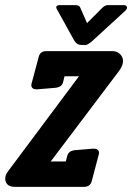

<svg xmlns="http://www.w3.org/2000/svg" viewBox="-75 -726 513 746"><path d="M263.2 -636.2 322.3 -695.3Q332 -705.1 342.8 -706.1Q345.7 -706.1 349.6 -706.1H405.3Q418.5 -706.1 418.5 -696.3Q418 -689.9 411.1 -683.6L281.2 -564.5Q264.6 -550.8 256.3 -550.8Q254.9 -550.8 253.9 -550.8L236.3 -551.8Q222.7 -553.2 213.9 -567.9Q213.4 -568.8 212.9 -569.3L146.5 -689.5Q139.6 -700.2 148.4 -704.6Q151.9 -706.1 156.2 -706.1H216.8Q231 -706.1 234.9 -699.7Q235.8 -697.8 237.3 -695.3ZM122.1 -98.6H180.7L186.5 -121.1Q191.4 -140.1 216.8 -142.6L287.1 -148.4Q291.5 -148.4 295.4 -147.9Q313.5 -144.5 308.6 -125L281.2 -21.5Q275.4 -0.5 252 0H247.1H182.6H-18.6Q-45.4 -0.5 -52.7 -20Q-59.6 -40 -43 -61.5Q-43 -61.5 231.9 -429.7H175.8L169.9 -406.2Q165 -387.2 139.6 -384.8L69.3 -378.9Q64.9 -378.9 61 -379.4Q43 -382.8 47.9 -402.3L76.2 -507.8Q82 -526.9 104.5 -527.3H363.3Q383.8 -526.9 396 -510.7Q413.6 -485.4 386.7 -449.2Z"/></svg>

Font: Allan
Style: Bold
Weight: 700
Version: Version 1.005